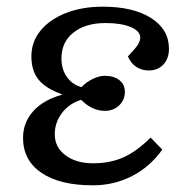

<svg xmlns="http://www.w3.org/2000/svg" viewBox="-20 -541 572 575"><path d="M258 14Q159 14 104 -23.5Q49 -61 49 -128Q49 -174 79.5 -208Q110 -242 165 -257V-259Q117 -276 95.5 -302.5Q74 -329 74 -372Q74 -416 101.5 -449.5Q129 -483 177.5 -502Q226 -521 288 -521Q379 -521 432.5 -487Q486 -453 486 -395Q486 -366 469.5 -348Q453 -330 426 -330Q382 -330 363 -372Q385 -395 392.5 -406.5Q400 -418 400 -428Q400 -448 371.5 -460Q343 -472 296 -472Q236 -472 200 -443.5Q164 -415 164 -366Q164 -334 180 -311Q196 -288 224 -280Q238 -295 257.5 -304.5Q277 -314 294 -314Q321 -314 337.5 -301Q354 -288 354 -266Q354 -242 337 -225.5Q320 -209 294 -209Q256 -209 223 -242Q187 -231 165.5 -202.5Q144 -174 144 -139Q144 -100 176 -76Q208 -52 259 -52Q310 -52 350 -70Q390 -88 431 -129L466 -93Q430 -42 376 -14Q322 14 258 14Z"/></svg>

Font: Literata 12pt
Style: Italic
Weight: 400
Italic angle: -2°
Designer: Latin by Veronika Burian and Jose Scaglione. Greek by Irene Vlachou. Cyrillic by Vera Evstafieva
Foundry: TypeTogether
Version: Version 3.002